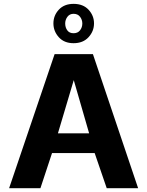

<svg xmlns="http://www.w3.org/2000/svg" viewBox="-20 -998 781 1018"><path d="M28.3 0 269.5 -710.9H472.7L712.4 0H545.9L481.9 -186.5H255.9L194.3 0ZM287.1 -291H452.6L371.1 -573.2ZM370.1 -769Q320.3 -769 291.7 -800.8Q263.2 -832.5 263.2 -874Q263.2 -915.5 291.7 -946.5Q320.3 -977.5 370.1 -977.5Q420.9 -977.5 449.7 -946.3Q478.5 -915 478.5 -874Q478.5 -832.5 449.5 -800.8Q420.4 -769 370.1 -769ZM370.1 -821.8Q392.6 -821.8 404.5 -837.4Q416.5 -853 416.5 -873.5Q416.5 -893.1 404.5 -908.9Q392.6 -924.8 370.1 -924.8Q349.1 -924.8 337.4 -908.9Q325.7 -893.1 325.7 -873.5Q325.7 -852.5 336.7 -837.2Q347.7 -821.8 370.1 -821.8Z"/></svg>

Font: Comme
Style: Bold
Weight: 700
Version: Version 1.000;gftools[0.9.27]